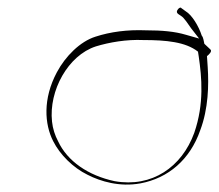

<svg xmlns="http://www.w3.org/2000/svg" viewBox="-20 -548 584 513"><path d="M132 -355C94 -284 99 -216 122 -171C140 -135 175 -100 214 -81C249 -63 300 -48 355 -58C430 -72 488 -122 515 -200C537 -258 538 -322 535 -368L533 -398C538 -402 548 -411 542 -416L526 -431C524 -438 524 -447 519 -453C511 -478 493 -508 476 -518L465 -526C463 -529 460 -528 456 -524C447 -513 458 -510 463 -506C473 -500 482 -484 491 -472L512 -445L477 -455C447 -464 412 -467 370 -467C320 -469 275 -463 235 -450C194 -437 155 -398 132 -355ZM119 -223C110 -306 162 -400 236 -424C272 -435 318 -443 363 -441C424 -441 476 -436 509 -410L511 -397C519 -342 526 -271 499 -193C466 -102 386 -46 286 -64C216 -79 160 -117 135 -171C127 -186 121 -204 119 -223ZM363 -441Z"/></svg>

Font: Stray Cat
Style: ExLtObl
Weight: 200
Version: Version 1.0